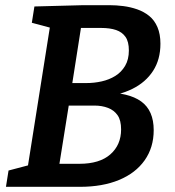

<svg xmlns="http://www.w3.org/2000/svg" viewBox="-20 -722 675 742"><path d="M374 -348 379 -365Q477 -365 525.5 -330Q574 -295 574 -219Q574 -152 539 -102.5Q504 -53 440 -26.5Q376 0 289 0H3L13 -63L104 -87L86 -69L175 -631L189 -611L103 -634L113 -697L302 -702H403Q429 -702 456.5 -698.5Q484 -695 510 -686Q536 -677 556.5 -660.5Q577 -644 588.5 -617Q600 -590 600 -553Q600 -492 571.5 -448Q543 -404 491.5 -378.5Q440 -353 374 -348ZM371 -614H272L296 -634L256 -379L241 -401H314Q344 -401 373 -407.5Q402 -414 425.5 -428.5Q449 -443 463.5 -467.5Q478 -492 478 -527Q478 -561 465 -579.5Q452 -598 428.5 -606Q405 -614 371 -614ZM287 -89Q365 -89 406.5 -125.5Q448 -162 448 -222Q448 -257 434.5 -276.5Q421 -296 397.5 -305Q374 -314 345 -314H226L250 -341L206 -66L183 -89Z"/></svg>

Font: Bitter Thin SemiBold
Style: Italic
Weight: 600
Italic angle: -9°
Version: Version 2.002